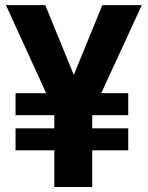

<svg xmlns="http://www.w3.org/2000/svg" viewBox="-20 -748 590 768"><path d="M310.9 -360.9 207.2 -282.2 3.7 -727.5H161.1ZM389.3 -727.5H547.3L342 -282.2L240.8 -363.9ZM349 0H197.3V-383H349ZM493 -287.3H42.2V-375.2H493ZM493 -146.7H42.2V-234.6H493Z"/></svg>

Font: Intratopia Thin
Style: Regular
Weight: 100
Designer: Rasmus Andersson
Foundry: rsms
Version: Version 3.000;Glyphs 3.2.3 (3260)